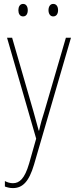

<svg xmlns="http://www.w3.org/2000/svg" viewBox="-20 -720 390 982"><path d="M74 -668C74 -651 81 -636 98 -636C114 -636 122 -649 122 -668C122 -686 114 -700 98 -700C81 -700 74 -684 74 -668ZM228 -668C228 -651 236 -636 252 -636C269 -636 277 -650 277 -668C277 -686 269 -700 252 -700C236 -700 228 -685 228 -668ZM16 -527 165 -11 129 116C106 195 79 217 46 217C32 217 18 213 5 206V234C19 239 31 242 46 242C95 242 128 210 154 122L343 -527H317L207 -150C196 -116 188 -89 180 -52H178C173 -71 169 -86 151 -150L42 -527Z"/></svg>

Font: Noto Sans Devanagari Condensed Thin
Style: Regular
Weight: 100
Width: 3
Designer: Jelle Bosma - Monotype Design Team
Foundry: Monotype Imaging Inc.
Version: Version 2.004